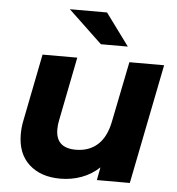

<svg xmlns="http://www.w3.org/2000/svg" viewBox="-53 -801 794 859"><g transform="rotate(5 343.5 -371.5)"><path d="M668 -538 561 0H413L424 -58Q389 -25 344 -8.5Q299 8 249 8Q161 8 108.5 -40Q56 -88 56 -175Q56 -208 63 -240L122 -538H278L221 -250Q217 -231 217 -211Q217 -127 307 -127Q366 -127 404.5 -161.5Q443 -196 457 -265L512 -538ZM226 -751H393L499 -607H378Z"/></g></svg>

Font: Idrija
Style: Bold Italic
Weight: 700
Italic angle: -11.3°
Designer: Julieta Ulanovsky
Foundry: Julieta Ulanovsky
Version: Version 7.200